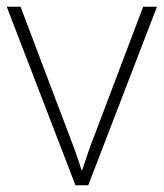

<svg xmlns="http://www.w3.org/2000/svg" viewBox="-20 -550 486 570"><path d="M204 0H242L446 -530H405L263 -155C246 -112 235 -78 224 -45H222C212 -78 200 -111 183 -155L41 -530H0Z"/></svg>

Font: Noto Sans Sinhala UI ExtraLight
Style: Regular
Weight: 200
Designer: Jelle Bosma - Monotype Design Team
Foundry: Monotype Imaging Inc.
Version: Version 2.006